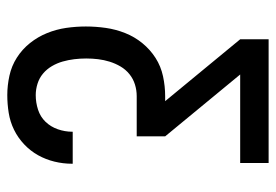

<svg xmlns="http://www.w3.org/2000/svg" viewBox="-138 -638 775 540"><g transform="rotate(90 250.0 -367.5)"><path d="M247 0Q220 0 192.5 -6Q165 -12 141.5 -27Q118 -42 100.5 -64Q83 -86 72.5 -112Q62 -138 58 -165.5Q54 -193 54 -221Q54 -249 58 -277Q62 -305 72.5 -331.5Q83 -358 101 -380Q119 -402 142.5 -417Q166 -432 194 -438Q222 -444 250 -444H264L90 -655V-735H438V-655H189L363 -444V-364H250Q233 -364 217 -359Q201 -354 188 -343.5Q175 -333 166.5 -318.5Q158 -304 153 -288Q148 -272 146 -255.5Q144 -239 144 -222Q144 -205 146 -188.5Q148 -172 152.5 -156Q157 -140 165.5 -125.5Q174 -111 186.5 -100.5Q199 -90 215 -85Q231 -80 247 -80Q268 -80 288 -86.5Q308 -93 322 -107.5Q336 -122 343 -142Q350 -162 350 -183V-184H440V-182Q440 -157 434 -132.5Q428 -108 416 -86.5Q404 -65 385.5 -47.5Q367 -30 344.5 -19Q322 -8 297 -4Q272 0 247 0Z"/></g></svg>

Font: Iosevka Bendy Medium
Style: Regular
Weight: 500
Monospace: yes
Designer: Belleve Invis
Foundry: Belleve Invis
Version: Version 30.1.2